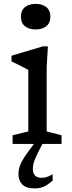

<svg xmlns="http://www.w3.org/2000/svg" viewBox="-20 -760 379 1014"><path d="M168.5 -604.5Q133.5 -604.5 112 -621.5Q90.5 -638.5 90.5 -672Q90.5 -705.5 112 -722.5Q133.5 -739.5 168.5 -739.5Q203 -739.5 224.5 -722.5Q246 -705.5 246 -672Q246 -638.5 224.5 -621.5Q203 -604.5 168.5 -604.5ZM233 -515 226.5 -405.5V-66L305 -45.5V0H46.5V-45.5L129.5 -66V-390.5Q124 -394 108.5 -402Q93 -410 74.5 -419.2Q56 -428.5 40.5 -436V-465.5L205.5 -515ZM183 41Q171.5 64 165 80.2Q158.5 96.5 156 109Q153.5 121.5 153.5 133.5Q153.5 155.5 165.2 167.2Q177 179 198 179Q213 179 225.2 175.5Q237.5 172 257.5 160.5L258.5 193.5Q230.5 217.5 210.2 226.2Q190 235 162.5 235Q117.5 235 97.5 214Q77.5 193 77.5 159Q77.5 143 81.5 127Q85.5 111 96.5 90.5Q107.5 70 129 41L176 -22.5H215.5Z"/></svg>

Font: Newsreader 7pt
Style: Regular
Weight: 400
Designer: Hugues Gentile
Foundry: Production Type
Version: Version 1.003